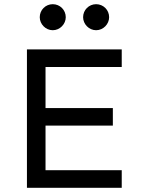

<svg xmlns="http://www.w3.org/2000/svg" viewBox="-20 -888 674 908"><path d="M434.6 -868.2C400.4 -868.2 373 -840.8 373 -806.6C373 -774.4 400.4 -745.1 434.6 -745.1C468.8 -745.1 496.1 -774.4 496.1 -806.6C496.1 -840.8 468.8 -868.2 434.6 -868.2ZM229.5 -868.2C195.3 -868.2 168 -840.8 168 -806.6C168 -774.4 195.3 -745.1 229.5 -745.1C263.7 -745.1 291 -774.4 291 -806.6C291 -840.8 263.7 -868.2 229.5 -868.2ZM195.3 -377V-571.3H555.7V-654.3H107.4V0H555.7V-83H195.3V-293.9H513.7V-377Z"/></svg>

Font: Sen-gleads
Style: Regular
Weight: 400
Designer: Kosal Sen, Philatype
Foundry: Philatype
Version: Version 1.004; ttfautohint (v1.8.3)